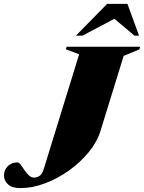

<svg xmlns="http://www.w3.org/2000/svg" viewBox="-84 -955 739 986"><path d="M432 -282.5Q415 -226.5 372 -174Q329 -121.5 270.8 -79.8Q212.5 -38 147.2 -13.5Q82 11 20.5 11Q-21.5 11 -42.5 -8Q-63.5 -27 -63.5 -53.5Q-63.5 -83 -43.8 -102Q-24 -121 5 -121Q13.5 -121 22.2 -109.2Q31 -97.5 41.2 -82Q51.5 -66.5 63.8 -54.8Q76 -43 91.5 -43Q106 -43 119.2 -51.8Q132.5 -60.5 141.5 -89.5L322.5 -676.5L254.5 -701.5L258 -715H635.5L632 -701.5L551 -668ZM306 -772 466 -935H570.5L630 -772H606.5L503.5 -858.5L339.5 -772Z"/></svg>

Font: Newsreader 72pt ExtraBold
Style: Italic
Weight: 800
Italic angle: -17°
Designer: Hugues Gentile
Foundry: Production Type
Version: Version 1.003; ttfautohint (v1.8.3)